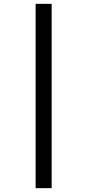

<svg xmlns="http://www.w3.org/2000/svg" viewBox="-20 -889 454 1000"><path d="M249 -869V91H165.5V-869Z"/></svg>

Font: Merriweather 36pt SemiBold
Style: Regular
Weight: 600
Version: Version 2.100